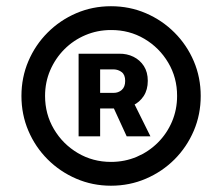

<svg xmlns="http://www.w3.org/2000/svg" viewBox="-20 -757 704 608"><path d="M228.9 -325.2V-586.9H357Q381.9 -587.4 402.6 -577.2Q423.3 -567 435.7 -547.7Q448 -528.4 448 -501Q448 -473 435.2 -453.2Q422.4 -433.4 401.2 -423.4Q380.1 -413.5 354.3 -413.5H266.2V-462.9H339.6Q354.6 -462.7 365.5 -472.2Q376.4 -481.6 376.4 -500.9Q376.4 -520.2 365.4 -528.6Q354.4 -537 340 -537.3H297.1V-325.2ZM396.3 -446.3 456.4 -325.2H381.2L325.6 -446.3ZM331.4 -168.9Q272.9 -168.9 221.3 -191.2Q169.8 -213.4 130.8 -252.4Q91.7 -291.5 69.8 -343Q47.9 -394.5 47.9 -453.1Q47.9 -511.7 69.8 -563.2Q91.7 -614.7 130.8 -653.8Q169.8 -692.9 221.3 -715.1Q272.9 -737.3 331.4 -737.3Q390.5 -737.3 442 -715.1Q493.6 -692.9 532.6 -653.8Q571.7 -614.7 593.7 -563.2Q615.6 -511.7 615.6 -453.1Q615.6 -394.5 593.7 -343Q571.7 -291.5 532.8 -252.4Q493.8 -213.4 442.2 -191.2Q390.6 -168.9 331.4 -168.9ZM331.5 -244.3Q374.9 -244.3 412.9 -260.4Q451 -276.6 479.7 -305.2Q508.5 -333.9 524.7 -371.9Q540.8 -409.9 540.8 -453Q541 -510.9 512.8 -558.4Q484.7 -606 437.1 -634.1Q389.5 -662.2 331.4 -661.9Q288.5 -661.9 250.5 -645.8Q212.5 -629.7 183.8 -600.9Q155.2 -572.1 138.9 -534.3Q122.7 -496.6 122.7 -453.2Q122.7 -395.6 150.8 -348Q179 -300.4 226.4 -272.4Q273.9 -244.3 331.5 -244.3Z"/></svg>

Font: Inter V
Style: 
Weight: 400
Designer: Rasmus Andersson
Foundry: rsms
Version: Version 4.000;git-a3f224843